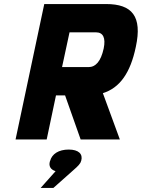

<svg xmlns="http://www.w3.org/2000/svg" viewBox="-20 -690 702 950"><path d="M505 -670H199L57 0H211L257 -218H302L379 0H573L489 -229C572 -255 625 -328 652 -458C685 -610 633 -670 505 -670ZM181 240H244L343 152C366 132 378 120 381 107L382 105C391 72 369 50 320 50C270 50 237 72 228 106L227 108C220 132 230 149 255 157ZM287 -358 324 -530H455C490 -530 504 -503 493 -450C479 -386 453 -358 418 -358Z"/></svg>

Font: LT Wave Mono Black
Style: Italic
Weight: 900
Designer: Daniel Lyons
Version: Version 2.5 (Glyphs App)